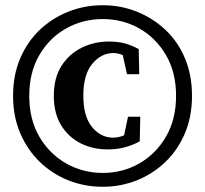

<svg xmlns="http://www.w3.org/2000/svg" viewBox="-20 -696 784 735"><path d="M92 -329Q92 -239 130.5 -173Q169 -107 233 -70.5Q297 -34 373 -34Q450 -34 513.5 -70.5Q577 -107 615.5 -173Q654 -239 654 -329Q654 -419 615.5 -485Q577 -551 513.5 -587Q450 -623 373 -623Q297 -623 233 -587Q169 -551 130.5 -485Q92 -419 92 -329ZM30 -329Q30 -409 57.5 -473Q85 -537 132.5 -582Q180 -627 242 -651.5Q304 -676 373 -676Q442 -676 503.5 -651.5Q565 -627 613 -582Q661 -537 688 -473Q715 -409 715 -329Q715 -250 688 -186Q661 -122 613 -76Q565 -30 503.5 -5.5Q442 19 373 19Q304 19 242 -5.5Q180 -30 132.5 -76Q85 -122 57.5 -186Q30 -250 30 -329ZM413 -169Q434 -169 455 -178L470 -249H517L515 -155Q492 -142 461 -133Q430 -124 392 -124Q335 -124 288.5 -147.5Q242 -171 214 -216.5Q186 -262 186 -329Q186 -398 215.5 -444Q245 -490 293 -513.5Q341 -537 396 -537Q432 -537 459 -529.5Q486 -522 511 -508L513 -412H466L450 -485Q431 -493 414 -493Q368 -493 333.5 -452Q299 -411 299 -330Q299 -250 332.5 -209.5Q366 -169 413 -169Z"/></svg>

Font: Source Serif Pro
Style: Bold
Weight: 700
Designer: Frank Grießhammer
Foundry: Adobe Systems Incorporated
Version: Version 3.001;hotconv 1.0.111;makeotfexe 2.5.65597